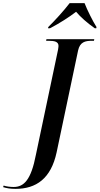

<svg xmlns="http://www.w3.org/2000/svg" viewBox="-169 -964 635 1224"><path d="M139 -792 137 -784H150C208 -814 274 -856 316 -889C344 -856 385 -819 435 -784H445L446 -792C423 -828 386 -902 370 -944H275C239 -897 183 -835 139 -792ZM-70 240C61 240 156 175 192 7L329 -643C341 -696 374 -704 416 -704H430L432 -714H127L125 -704H140C178 -704 204 -699 204 -671C204 -665 202 -655 201 -647L60 22C29 184 -17 228 -82 228C-102 228 -128 225 -146 219L-149 229C-126 236 -104 240 -70 240Z"/></svg>

Font: Noto Serif Display SemiCondensed SemiBold
Style: Italic
Weight: 600
Width: 4
Italic angle: -12°
Designer: Monotype Design Team
Foundry: Monotype Imaging Inc.
Version: Version 2.009